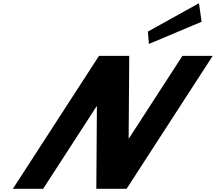

<svg xmlns="http://www.w3.org/2000/svg" viewBox="-20 -1172 1340 1192"><path d="M898.2 -976 904.3 -899 1231.7 -1037 1215.2 -1152ZM579.6 -512H581.6L578 0H766L1300.4 -825H1112.4L780.7 -313H778.7L782.4 -825H594.4L60 0H248Z"/></svg>

Font: Hussar
Style: BdWodka
Weight: 700
Foundry: Cannot Into Space Fonts
Version: Version 2.00